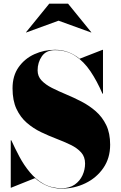

<svg xmlns="http://www.w3.org/2000/svg" viewBox="-20 -1038 674 1072"><path d="M307 -922.5 126 -856.5 125 -857.5 255 -1017.5H360L490 -857.5L489 -856.5ZM42 10H40V-255H43Q63.5 -210 88.5 -163Q113.5 -116 146.8 -76Q180 -36 223.8 -11.5Q267.5 13 325 13Q368 13 397 -7.2Q426 -27.5 440.5 -59Q455 -90.5 455 -125Q455 -162.5 433 -187Q411 -211.5 375 -229Q339 -246.5 295.8 -263Q252.5 -279.5 209.2 -300.2Q166 -321 130 -352Q94 -383 72 -429.8Q50 -476.5 50 -545Q50 -615 84 -663Q118 -711 172.2 -735.5Q226.5 -760 287 -760Q327 -760 361.2 -747Q395.5 -734 424.5 -710L553 -760H555V-515H552Q522 -585 485 -640Q448 -695 399.5 -726.5Q351 -758 287 -758Q237.5 -758 213.8 -723.8Q190 -689.5 190 -645Q190 -612 212 -588.8Q234 -565.5 270 -547.2Q306 -529 349.2 -511Q392.5 -493 435.8 -470.5Q479 -448 515 -416.5Q551 -385 573 -339.8Q595 -294.5 595 -230Q595 -155 557 -100Q519 -45 457.2 -15Q395.5 15 325 15Q279 15 242 -1Q205 -17 175.5 -43.5Z"/></svg>

Font: Bodoni* 96pt Fatface
Style: Regular
Weight: 900
Version: Version 2.3